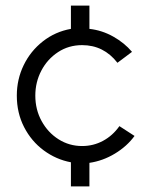

<svg xmlns="http://www.w3.org/2000/svg" viewBox="-20 -657 540 685"><path d="M233 -78Q180 -88 136 -120.5Q92 -153 66 -203.5Q40 -254 40 -316Q40 -374 64.5 -424.5Q89 -475 133 -509.5Q177 -544 233 -554V-637H299V-554Q344 -549 384 -526.5Q424 -504 451 -472L399 -433Q350 -496 273 -496Q225 -496 187 -471Q149 -446 127.5 -405Q106 -364 106 -316Q106 -266 128.5 -225Q151 -184 189 -160Q227 -136 273 -136Q313 -136 347.5 -154.5Q382 -173 406 -207L460 -172Q433 -135 390 -109Q347 -83 299 -76V8H233Z"/></svg>

Font: Lil Grotesk
Style: Regular
Weight: 400
Designer: Bastien Sozeau
Foundry: NBR — Bastien Sozeau
Version: Version 4.002; ttfautohint (v1.8.4.7-5d5b)